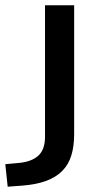

<svg xmlns="http://www.w3.org/2000/svg" viewBox="-85 -512 382 725"><path d="M-56 193 -65 108 -11 103Q36 98 60.5 75Q85 52 85 4V-492H195V-5Q195 40 184.5 74.5Q174 109 150.5 133Q127 157 89.5 171Q52 185 -2 189Z"/></svg>

Font: Nunito Sans 10pt SemiExpanded SemiBold
Style: Regular
Weight: 600
Width: 6
Designer: Vernon Adams
Foundry: Vernon Adams
Version: Version 3.101;gftools[0.9.27]